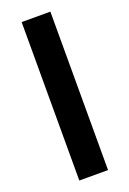

<svg xmlns="http://www.w3.org/2000/svg" viewBox="-142 -779 559 829"><g transform="rotate(-20 137.5 -364.0)"><path d="M204 -728H72V0H204Z"/></g></svg>

Font: Wafeq Semi Bold
Style: Regular
Weight: 600
Designer: Rasmus Andersson & Azza Alameddine
Foundry: Google & TypeTogether
Version: Version 3.000;January 28, 2025;FontCreator 15.0.0.3014 64-bi